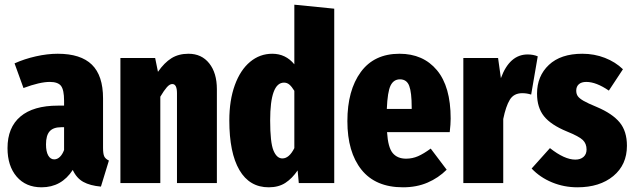

<svg xmlns="http://www.w3.org/2000/svg" viewBox="-20 -780 2698 818"><path d="M444 -96 410 15Q364 11 335 -5Q306 -21 290 -56Q242 18 157 18Q90 18 51 -27.5Q12 -73 12 -149Q12 -237 67 -283.5Q122 -330 227 -330H253V-351Q253 -397 240 -414Q227 -431 192 -431Q150 -431 80 -405L42 -510Q84 -529 133 -540Q182 -551 226 -551Q324 -551 371.5 -504.5Q419 -458 419 -361V-150Q419 -125 424 -114Q429 -103 444 -96ZM253 -141V-238H241Q207 -238 191.5 -220.5Q176 -203 176 -165Q176 -134 185.5 -117.5Q195 -101 211 -101Q224 -101 235 -111.5Q246 -122 253 -141Z M904 -400V0H734V-383Q734 -422 714 -422Q703 -422 691 -408.5Q679 -395 663 -368V0H493V-533H641L653 -474Q680 -513 710.5 -532Q741 -551 783 -551Q839 -551 871.5 -510Q904 -469 904 -400Z M1404 -743V0H1253L1248 -54Q1225 -20 1196 -1Q1167 18 1125 18Q1043 18 1000 -55.5Q957 -129 957 -267Q957 -353 980.5 -417.5Q1004 -482 1045.5 -516.5Q1087 -551 1140 -551Q1197 -551 1234 -506V-760ZM1234 -149V-393Q1223 -411 1213 -419.5Q1203 -428 1190 -428Q1131 -428 1131 -267Q1131 -173 1145 -139Q1159 -105 1183 -105Q1212 -105 1234 -149Z M1896 -217H1629Q1633 -152 1653 -128Q1673 -104 1710 -104Q1737 -104 1761 -114.5Q1785 -125 1815 -147L1883 -57Q1848 -22 1801.5 -2Q1755 18 1697 18Q1580 18 1520 -57Q1460 -132 1460 -264Q1460 -395 1517 -473Q1574 -551 1682 -551Q1783 -551 1841.5 -481Q1900 -411 1900 -275Q1900 -251 1896 -217ZM1734 -323Q1734 -386 1723.5 -414Q1713 -442 1684 -442Q1657 -442 1644 -415.5Q1631 -389 1628 -316H1734Z M2271 -540 2243 -377Q2225 -383 2205 -383Q2169 -383 2152 -355Q2135 -327 2124 -273V0H1954V-533H2102L2114 -447Q2151 -548 2228 -548Q2252 -548 2271 -540Z M2634 -485 2574 -394Q2520 -431 2478 -431Q2457 -431 2446 -421Q2435 -411 2435 -394Q2435 -380 2441.5 -370.5Q2448 -361 2466 -350.5Q2484 -340 2523 -324Q2589 -296 2620 -258.5Q2651 -221 2651 -159Q2651 -78 2593 -30Q2535 18 2440 18Q2383 18 2332 -3Q2281 -24 2245 -62L2323 -149Q2385 -100 2431 -100Q2453 -100 2466 -111.5Q2479 -123 2479 -143Q2479 -168 2463 -183.5Q2447 -199 2395 -220Q2327 -248 2297.5 -285Q2268 -322 2268 -381Q2268 -456 2318.5 -503.5Q2369 -551 2461 -551Q2512 -551 2557 -533.5Q2602 -516 2634 -485Z"/></svg>

Font: Fira Sans Compressed ExtraBold
Style: Regular
Weight: 800
Width: 1
Designer: bBox Type GmbH & Carrois Corporate GbR & Edenspiekermann AG
Foundry: bBox Type GmbH & Carrois Corporate GbR & Edenspiekermann AG
Version: Version 4.301